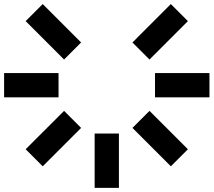

<svg xmlns="http://www.w3.org/2000/svg" viewBox="-20 -784 1040 935"><path d="M188 25.9 105 -57.1 292 -244.1 375 -161.1ZM812 -764.2 895 -681.2 708 -494.1 625 -577.1ZM812 25.9 625 -161.1 708 -244.1 895 -57.1ZM292 -494.1 105 -681.2 188 -764.2 375 -577.1ZM0 -428.2H265.1V-310.1H0ZM734.9 -310.1V-428.2H1000V-310.1ZM559.1 130.9H440.9V-133.8H559.1Z"/></svg>

Font: Web Symbols
Style: Regular
Weight: 400
Designer: Igor Kiselev
Foundry: Just Be Nice studio
Version: Version 1.000;PS 001.001;hotconv 1.0.56